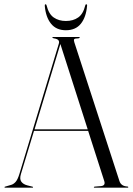

<svg xmlns="http://www.w3.org/2000/svg" viewBox="-20 -872 616 892"><path d="M133.5 -2.5Q133.5 0 131 0H3.5Q1 0 1 -2.5Q1 -4.5 4 -5L31.5 -13Q42.5 -16 52.2 -26.5Q62 -37 70.5 -65L253 -668Q256.5 -678.5 251.5 -685Q246.5 -691.5 229.5 -694Q223 -696 223 -697.5Q223 -700 227 -700H347.5Q350.5 -700 350.5 -697.5Q350.5 -695.5 345 -694Q327.5 -693.5 324.8 -690Q322 -686.5 325 -676.5L535 -30.5Q543 -6.5 572.5 -5.5Q576 -4.5 576 -2.5Q576 0 573 0H419Q416 0 416 -2.5Q416 -4 420 -5L450.5 -7.5Q471.5 -10.5 464 -32L389.5 -264H138L77.5 -64.5Q70 -40.5 79 -28Q88 -15.5 108 -10.5L130 -5Q133.5 -4.5 133.5 -2.5ZM140.5 -271H387.5L260.5 -667.5ZM286 -774.5Q320 -774.5 343.2 -790.8Q366.5 -807 376 -846.5Q377 -852 381 -852Q385.5 -852 384.5 -845Q380 -792.5 355.8 -762Q331.5 -731.5 286 -731.5Q241.5 -731.5 217 -762Q192.5 -792.5 188 -845Q187.5 -852 191.5 -852Q195.5 -852 196.5 -846.5Q206.5 -806.5 230 -790.5Q253.5 -774.5 286 -774.5Z"/></svg>

Font: Fraunces 144pt S000 Light
Style: Regular
Weight: 300
Version: Version 1.000; ttfautohint (v1.8.3)